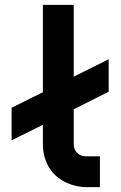

<svg xmlns="http://www.w3.org/2000/svg" viewBox="-20 -771 499 791"><path d="M427.7 -393.1 283.7 -320.8V-178.2Q283.7 -154.8 298.1 -140.9Q312.5 -127 334.5 -127H391.6V0H334.5Q316.4 0 296.4 -4.2Q276.4 -8.3 256.6 -17.1Q236.8 -25.9 218.8 -39.8Q200.7 -53.7 187 -73.5Q173.3 -93.3 165 -119.4Q156.7 -145.5 156.7 -178.2V-256.8L27.8 -192.9V-327.1L156.7 -391.1V-751H283.7V-455.1L427.7 -526.9Z"/></svg>

Font: Audiowide
Style: Regular
Weight: 400
Designer: Astigmatic (AOETI)
Foundry: Astigmatic (AOETI)
Version: Version 1.002